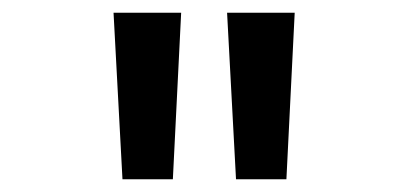

<svg xmlns="http://www.w3.org/2000/svg" viewBox="-20 -770 640 301"><path d="M172 -489 158 -750H264L251 -489ZM350 -489 336 -750H442L429 -489Z"/></svg>

Font: Red Hat Mono SemiBold
Style: Regular
Weight: 600
Monospace: yes
Designer: Pentagram, MCKL
Foundry: Pentagram, MCKL
Version: Version 1.023